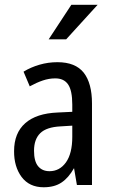

<svg xmlns="http://www.w3.org/2000/svg" viewBox="-20 -770 473 799"><path d="M280.8 -200.7V-247.1L232.4 -244.1Q173.3 -241.2 147.5 -215.8Q121.6 -190.4 121.6 -142.6Q121.6 -98.6 138.7 -78.1Q155.8 -57.6 186 -57.6Q228 -57.6 254.4 -94.2Q280.8 -131.3 280.8 -200.7ZM219.2 -511.2Q293.9 -511.2 328.6 -467.3Q362.8 -423.3 362.8 -339.4V-2V0H361.3H301.8H300.3L299.8 -1.5L288.1 -70.3Q276.4 -49.8 263.7 -35.2Q251 -20.5 236.3 -10.7Q207 9.3 161.6 9.3Q102.1 9.3 69.8 -33.7Q38.1 -76.7 38.6 -141.1Q38.6 -216.3 85 -257.3Q131.3 -298.3 220.2 -301.8L280.8 -304.7V-334.5Q280.8 -393.6 263.2 -418.9Q245.6 -444.3 209 -443.8Q184.1 -443.8 158.2 -435.1Q132.3 -426.3 105.5 -411.6L103.5 -410.6L103 -412.6L78.6 -470.2L78.1 -471.7L79.6 -472.7Q108.4 -490.2 144.3 -500.7Q180.2 -511.2 219.2 -511.2ZM276.9 -750H386.2L255.4 -606.4H182.6Z"/></svg>

Font: MAUL Condensed
Style: Condensed Regular
Weight: 400
Designer: MAUL
Version: Version 1.0; 2020; ttfautohint (v1.8.3)